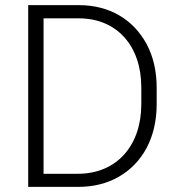

<svg xmlns="http://www.w3.org/2000/svg" viewBox="-20 -731 695 751"><path d="M284.7 0C345.7 0 398.9 -13.2 445.3 -40C537.6 -93.3 592.8 -192.9 592.8 -323.2V-387.7C592.8 -452.6 579.6 -509.8 553.7 -558.1C501.5 -655.3 407.7 -710.9 289.1 -710.9H90.3V0ZM289.1 -659.2C435.5 -659.2 532.7 -553.2 532.7 -389.2V-323.2C532.7 -162.1 437 -51.3 284.7 -51.3H150.4V-659.2Z"/></svg>

Font: Vazirmatn ExtraLight
Style: Regular
Weight: 200
Designer: Saber Rastikerdar
Foundry: Saber Rastikerdar
Version: Version 33.003